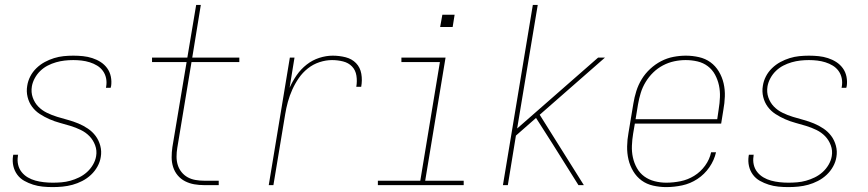

<svg xmlns="http://www.w3.org/2000/svg" viewBox="-20 -755 3540 783"><path d="M195 8Q174 8 154 6Q134 4 115 -2Q96 -8 79 -17.5Q62 -27 50.5 -42.5Q39 -58 34.5 -77.5Q30 -97 33 -118Q33 -119 33.5 -120.5Q34 -122 34 -124H54Q53 -122 53 -121Q53 -120 53 -118Q50 -100 54 -83Q58 -66 68.5 -53Q79 -40 93.5 -31.5Q108 -23 124.5 -18.5Q141 -14 159 -12Q177 -10 195 -10Q213 -10 231 -11.5Q249 -13 267 -18Q285 -23 302.5 -31.5Q320 -40 334.5 -53Q349 -66 359 -83Q369 -100 372 -118Q376 -141 368 -162.5Q360 -184 345 -199.5Q330 -215 309.5 -225Q289 -235 267.5 -241.5Q246 -248 224 -254Q202 -260 181.5 -269Q161 -278 142.5 -290Q124 -302 111 -319.5Q98 -337 92.5 -359.5Q87 -382 91 -405Q94 -425 103.5 -443.5Q113 -462 128.5 -477Q144 -492 162.5 -502Q181 -512 200.5 -518Q220 -524 239.5 -526Q259 -528 279 -528Q299 -528 318.5 -526Q338 -524 356.5 -518Q375 -512 390.5 -502Q406 -492 417 -477Q428 -462 432 -442.5Q436 -423 433 -403Q432 -402 432 -400Q432 -398 431 -397H412Q412 -398 412.5 -399.5Q413 -401 413 -402Q416 -420 412.5 -436.5Q409 -453 399.5 -466Q390 -479 376 -487.5Q362 -496 346 -501Q330 -506 313 -508Q296 -510 279 -510Q261 -510 243.5 -508Q226 -506 208.5 -501Q191 -496 174.5 -487.5Q158 -479 144.5 -466Q131 -453 122 -436.5Q113 -420 110 -403Q106 -379 113.5 -357.5Q121 -336 136 -320.5Q151 -305 171.5 -295Q192 -285 213.5 -278.5Q235 -272 257 -266Q279 -260 299.5 -251.5Q320 -243 338.5 -230.5Q357 -218 370 -200.5Q383 -183 389 -160.5Q395 -138 391 -115Q388 -95 377.5 -76Q367 -57 351 -42Q335 -27 315.5 -17Q296 -7 276 -1.5Q256 4 235.5 6Q215 8 195 8Z M813 0Q792 0 772 -3.5Q752 -7 734.5 -16Q717 -25 704.5 -40Q692 -55 686 -74Q680 -93 680 -113.5Q680 -134 683 -155L741 -502H600V-520H744L780 -735H799L764 -520H956V-502H761L703 -152Q700 -134 700 -116Q700 -98 705 -82Q710 -66 720.5 -53Q731 -40 745.5 -32Q760 -24 777.5 -21Q795 -18 813 -18H872V0Z M1076 0 1162 -520H1181L1161 -397Q1173 -424 1190 -448.5Q1207 -473 1230.5 -491.5Q1254 -510 1282 -519Q1310 -528 1337 -528Q1364 -528 1389.5 -521.5Q1415 -515 1432 -497.5Q1449 -480 1453.5 -454Q1458 -428 1453 -401H1433Q1437 -424 1433.5 -446.5Q1430 -469 1415.5 -484Q1401 -499 1379 -504.5Q1357 -510 1334 -510Q1309 -510 1283 -501.5Q1257 -493 1235.5 -476Q1214 -459 1198.5 -436.5Q1183 -414 1172 -389.5Q1161 -365 1154 -339.5Q1147 -314 1143 -289L1095 0Z M1521 0V-18H1694L1774 -502H1617V-520H1797L1714 -18H1871V0ZM1775 -645 1784 -695H1834L1826 -645Z M2031 0 2153 -735H2173L2089 -231L2419 -520H2447L2181 -287L2361 0H2339L2233 -169L2166 -274L2084 -202L2051 0Z M2697 8Q2670 8 2643.5 2Q2617 -4 2596.5 -19Q2576 -34 2562.5 -56.5Q2549 -79 2543 -104.5Q2537 -130 2537.5 -158Q2538 -186 2543 -213L2563 -333Q2567 -358 2575 -383.5Q2583 -409 2597 -432Q2611 -455 2631.5 -474Q2652 -493 2676 -505.5Q2700 -518 2726 -523Q2752 -528 2777 -528Q2804 -528 2830.5 -522Q2857 -516 2877.5 -501Q2898 -486 2911.5 -463.5Q2925 -441 2931 -415Q2937 -389 2936 -361.5Q2935 -334 2930 -307L2921 -251H2569L2562 -210Q2558 -186 2557 -161Q2556 -136 2561 -113Q2566 -90 2577.5 -69.5Q2589 -49 2607.5 -35.5Q2626 -22 2649.5 -16Q2673 -10 2697 -10Q2726 -10 2755.5 -16Q2785 -22 2811 -38Q2837 -54 2855.5 -79.5Q2874 -105 2880 -134H2900Q2893 -102 2873 -73Q2853 -44 2824 -25Q2795 -6 2762 1Q2729 8 2697 8ZM2572 -269H2905L2911 -310Q2915 -334 2916 -359Q2917 -384 2912 -407Q2907 -430 2896 -450.5Q2885 -471 2866.5 -485Q2848 -499 2824.5 -504.5Q2801 -510 2776 -510Q2753 -510 2729.5 -505Q2706 -500 2684 -488.5Q2662 -477 2644 -459.5Q2626 -442 2613 -420.5Q2600 -399 2593 -376Q2586 -353 2582 -330Z M3195 8Q3174 8 3154 6Q3134 4 3115 -2Q3096 -8 3079 -17.5Q3062 -27 3050.5 -42.5Q3039 -58 3034.5 -77.5Q3030 -97 3033 -118Q3033 -119 3033.5 -120.5Q3034 -122 3034 -124H3054Q3053 -122 3053 -121Q3053 -120 3053 -118Q3050 -100 3054 -83Q3058 -66 3068.5 -53Q3079 -40 3093.5 -31.5Q3108 -23 3124.5 -18.5Q3141 -14 3159 -12Q3177 -10 3195 -10Q3213 -10 3231 -11.5Q3249 -13 3267 -18Q3285 -23 3302.5 -31.5Q3320 -40 3334.5 -53Q3349 -66 3359 -83Q3369 -100 3372 -118Q3376 -141 3368 -162.5Q3360 -184 3345 -199.5Q3330 -215 3309.5 -225Q3289 -235 3267.5 -241.5Q3246 -248 3224 -254Q3202 -260 3181.5 -269Q3161 -278 3142.5 -290Q3124 -302 3111 -319.5Q3098 -337 3092.5 -359.5Q3087 -382 3091 -405Q3094 -425 3103.5 -443.5Q3113 -462 3128.5 -477Q3144 -492 3162.5 -502Q3181 -512 3200.5 -518Q3220 -524 3239.5 -526Q3259 -528 3279 -528Q3299 -528 3318.5 -526Q3338 -524 3356.5 -518Q3375 -512 3390.5 -502Q3406 -492 3417 -477Q3428 -462 3432 -442.5Q3436 -423 3433 -403Q3432 -402 3432 -400Q3432 -398 3431 -397H3412Q3412 -398 3412.5 -399.5Q3413 -401 3413 -402Q3416 -420 3412.5 -436.5Q3409 -453 3399.5 -466Q3390 -479 3376 -487.5Q3362 -496 3346 -501Q3330 -506 3313 -508Q3296 -510 3279 -510Q3261 -510 3243.5 -508Q3226 -506 3208.5 -501Q3191 -496 3174.5 -487.5Q3158 -479 3144.5 -466Q3131 -453 3122 -436.5Q3113 -420 3110 -403Q3106 -379 3113.5 -357.5Q3121 -336 3136 -320.5Q3151 -305 3171.5 -295Q3192 -285 3213.5 -278.5Q3235 -272 3257 -266Q3279 -260 3299.5 -251.5Q3320 -243 3338.5 -230.5Q3357 -218 3370 -200.5Q3383 -183 3389 -160.5Q3395 -138 3391 -115Q3388 -95 3377.5 -76Q3367 -57 3351 -42Q3335 -27 3315.5 -17Q3296 -7 3276 -1.5Q3256 4 3235.5 6Q3215 8 3195 8Z"/></svg>

Font: Iosevka SS04 Thin Oblique
Style: Regular
Weight: 100
Italic angle: -9°
Monospace: yes
Designer: Belleve Invis
Foundry: Belleve Invis
Version: Version 19.0.0; ttfautohint (v1.8.4)